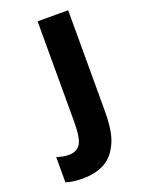

<svg xmlns="http://www.w3.org/2000/svg" viewBox="-138 -775 626 848"><g transform="rotate(-20 174.5 -350.5)"><path d="M293.5 -710.9V-237.8Q293.5 -139.2 270.5 -90.8Q245.6 -35.6 204.6 -13.7Q161.6 9.8 100.6 9.8Q77.6 9.8 57.6 7.3Q38.1 4.9 22 -1V-119.1Q34.7 -115.2 47.9 -112.3Q61.5 -109.4 78.6 -109.4Q116.7 -109.4 133.3 -136.2Q149.9 -162.6 149.9 -235.8V-710.9Z"/></g></svg>

Font: MAUL Condensed Bold
Style: Condensed Bold
Weight: 700
Designer: MAUL
Version: Version 1.0; 2020; ttfautohint (v1.8.3)